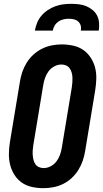

<svg xmlns="http://www.w3.org/2000/svg" viewBox="-20 -975 540 1003"><path d="M207 8Q176 8 146.5 1.5Q117 -5 94 -21Q71 -37 55.5 -61.5Q40 -86 33 -114Q26 -142 26.5 -172.5Q27 -203 32 -234L84 -548Q88 -574 96.5 -599Q105 -624 119.5 -647.5Q134 -671 155 -690Q176 -709 200.5 -721Q225 -733 251 -738Q277 -743 302 -743Q333 -743 362.5 -736.5Q392 -730 415 -714Q438 -698 454 -673.5Q470 -649 477 -621Q484 -593 483 -562.5Q482 -532 477 -501L425 -187Q421 -161 412.5 -136Q404 -111 389.5 -87.5Q375 -64 354.5 -45Q334 -26 309.5 -14Q285 -2 258.5 3Q232 8 207 8ZM208 -97Q227 -97 245 -106.5Q263 -116 275 -132Q287 -148 293.5 -166.5Q300 -185 303 -204L355 -518Q357 -531 358 -544.5Q359 -558 358.5 -570.5Q358 -583 354.5 -595.5Q351 -608 344 -618Q337 -628 325.5 -633Q314 -638 301 -638Q282 -638 264 -628.5Q246 -619 234 -603Q222 -587 215.5 -568.5Q209 -550 206 -531L154 -217Q152 -204 151 -190.5Q150 -177 151 -164.5Q152 -152 155 -139.5Q158 -127 165 -117Q172 -107 183.5 -102Q195 -97 208 -97ZM162 -815Q166 -836 174 -856Q182 -876 196.5 -893Q211 -910 230 -922.5Q249 -935 269.5 -942.5Q290 -950 311 -952.5Q332 -955 352 -955Q373 -955 393 -952.5Q413 -950 431 -942.5Q449 -935 464 -922.5Q479 -910 487.5 -893Q496 -876 497.5 -856Q499 -836 496 -815H402Q405 -829 401.5 -841.5Q398 -854 388.5 -862.5Q379 -871 366 -874Q353 -877 339 -877Q326 -877 312 -874Q298 -871 285.5 -862.5Q273 -854 265.5 -841.5Q258 -829 256 -815Z"/></svg>

Font: Iosevka SS04 Extrabold Oblique
Style: Regular
Weight: 800
Italic angle: -9°
Monospace: yes
Designer: Belleve Invis
Foundry: Belleve Invis
Version: Version 19.0.0; ttfautohint (v1.8.4)